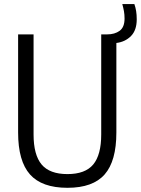

<svg xmlns="http://www.w3.org/2000/svg" viewBox="-20 -908 688 938"><path d="M309.5 9.5Q184.5 9.5 126.5 -55.8Q68.5 -121 68.5 -260.5V-740H144V-251Q144 -151.5 183.2 -104.5Q222.5 -57.5 309.5 -57.5Q396.5 -57.5 435.5 -104.5Q474.5 -151.5 474.5 -251V-740H503.5Q540.5 -740 564.5 -757.5Q588.5 -775 588.5 -817.5Q588.5 -837 585.5 -853.5Q582.5 -870 577.5 -888H636.5Q642.5 -870.5 645.2 -853.2Q648 -836 648 -813.5Q648 -760.5 620 -732Q592 -703.5 548.5 -698V-260.5Q548.5 -121 491.2 -55.8Q434 9.5 309.5 9.5Z"/></svg>

Font: Encode Sans Condensed Condensed
Style: Regular
Weight: 400
Width: 3
Designer: Multiple Designers
Foundry: Impallari Type
Version: Version 3.000; ttfautohint (v1.8.3) -l 8 -r 50 -G 200 -x 14 